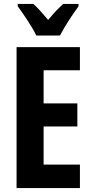

<svg xmlns="http://www.w3.org/2000/svg" viewBox="-20 -953 467 973"><path d="M164 -773H284C305 -815 349 -882 378 -921V-933H300C275 -910 254 -888 224 -852C196 -885 171 -914 149 -933H70V-921C99 -882 146 -812 164 -773ZM385 0V-119H201V-312H372V-429H201V-597H385V-714H64V0Z"/></svg>

Font: Noto Sans Lao Looped ExtraCondensed
Style: Bold
Weight: 700
Width: 2
Designer: Mark Frömberg, Ben Mitchell
Foundry: The Fontpad Ltd
Version: Version 1.002